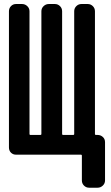

<svg xmlns="http://www.w3.org/2000/svg" viewBox="-20 -750 540 931"><path d="M57.6 0Q43 0 33.2 -9.8Q23.4 -19.5 23.4 -35.2V-695.3Q23.4 -710 33.2 -720.2Q43 -730.5 57.6 -730.5H86.9Q101.6 -730.5 112.3 -720.2Q123 -710 123 -695.3V-100.6Q123 -95.7 127 -95.7H175.8Q180.7 -95.7 180.7 -100.6V-695.3Q180.7 -710 191.4 -720.2Q202.1 -730.5 216.8 -730.5H246.1Q260.7 -730.5 271 -720.2Q281.2 -710 281.2 -695.3V-100.6Q281.2 -95.7 286.1 -95.7H335Q339.8 -95.7 339.8 -100.6V-695.3Q339.8 -710 350.1 -720.2Q360.4 -730.5 375 -730.5H405.3Q419.9 -730.5 430.2 -720.2Q440.4 -710 440.4 -695.3V-100.6Q440.4 -95.7 445.3 -95.7H453.1Q467.8 -95.7 478.5 -85.9Q489.3 -76.2 489.3 -60.5V125Q489.3 139.6 478.5 149.9Q467.8 160.2 453.1 160.2H412.1Q397.5 160.2 387.2 149.9Q377 139.6 377 125V4.9Q377 0 372.1 0Z"/></svg>

Font: Rounded-L Mgen+ 1m medium
Style: Regular
Weight: 500
Designer: [Source Han Sans]
Ryoko NISHIZUKA  (kana & ideographs); Paul D. Hunt (Latin, Greek & Cyrillic); Wenlong ZHANG  (bopomofo
Version: Version 1.059.20150602